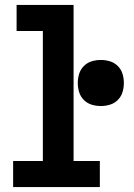

<svg xmlns="http://www.w3.org/2000/svg" viewBox="-20 -755 540 775"><path d="M33 0V-105H153V-630H47V-735H277V-105H383V0ZM387 -327Q368 -327 350 -332.5Q332 -338 318.5 -351.5Q305 -365 299.5 -383Q294 -401 294 -420Q294 -439 299.5 -457Q305 -475 318.5 -488.5Q332 -502 350 -507.5Q368 -513 387 -513Q406 -513 424 -507.5Q442 -502 455.5 -488.5Q469 -475 474.5 -457Q480 -439 480 -420Q480 -401 474.5 -383Q469 -365 455.5 -351.5Q442 -338 424 -332.5Q406 -327 387 -327Z"/></svg>

Font: Iosevka Slab Extrabold
Style: Regular
Weight: 800
Monospace: yes
Designer: Belleve Invis
Foundry: Belleve Invis
Version: Version 11.1.1; ttfautohint (v1.8.3)